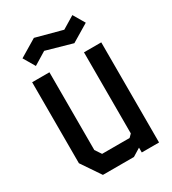

<svg xmlns="http://www.w3.org/2000/svg" viewBox="-218 -1039 1036 1155"><g transform="rotate(-30 300.0 -462.0)"><path d="M420 -695.5V-132L400 -112H209L180 -155.5V-695.5H60V-133L150 0H365.5L420 -33.5V0H540V-695.5ZM471.5 -924.5 385.5 -872.5 202.5 -921.5 81.5 -849 128.5 -769 217 -823 397.5 -772 518.5 -844.5Z"/></g></svg>

Font: Kode
Style: Regular
Weight: 400
Monospace: yes
Designer: Isa Ozler
Foundry: Kadena LLC
Version: Version 1.000;gftools[0.9.28]